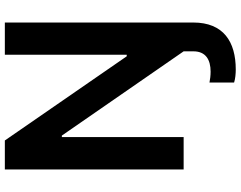

<svg xmlns="http://www.w3.org/2000/svg" viewBox="-119 -648 979 781"><g transform="rotate(-90 370.5 -257.5)"><path d="M538.4 -727.3V-231.5H532L189.6 -727.3H71.7V0H203.5V-495.4H209.5L552.2 0V39.8C552.2 89.8 518.1 109.7 469.5 109.7C453.8 109.7 437.5 107.6 425.4 105.1V205.3C441.1 210.2 460.9 212 478.3 212C590.9 212 669.4 162.3 669.4 39.1V-727.3Z"/></g></svg>

Font: TID UI Semi Bold
Style: Regular
Weight: 600
Designer: The TID Project Authors
Foundry: Bakken & Bæck
Version: Version 1.001;hotconv 1.0.109;makeotfexe 2.5.65596